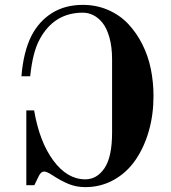

<svg xmlns="http://www.w3.org/2000/svg" viewBox="-20 -750 700 788"><path d="M68 -437Q76 -537 109 -603Q140 -663 193.5 -696.5Q247 -730 320 -730Q376 -730 424 -709Q472 -688 506 -652Q540 -616 564 -568.5Q588 -521 599 -467Q610 -413 610 -356Q610 -280 591 -213Q572 -146 536.5 -94Q501 -42 447.5 -12Q394 18 330 18Q293 18 261.5 5Q230 -8 195 -31Q172 -46 161 -46Q148 -46 139 -27L121 10H88V-297H120Q142 -168 199 -91Q256 -14 330 -14Q378 -14 409 -60Q440 -106 440 -206V-506Q440 -558 429 -596.5Q418 -635 400.5 -656.5Q383 -678 362.5 -688Q342 -698 320 -698Q202 -698 143 -589Q114 -536 104 -437Z"/></svg>

Font: Old Standard TT
Style: Bold
Weight: 700
Designer: Alexey Kryukov <alexios@thessalonica.org.ru>
Version: Version 2.2